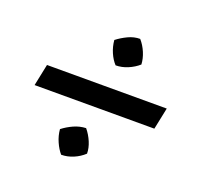

<svg xmlns="http://www.w3.org/2000/svg" viewBox="-92 -626 702 681"><g transform="rotate(20 258.5 -285.0)"><path d="M31 -244 48 -326H500L483 -244ZM204 -44Q191 -59 181 -81.5Q171 -104 169 -128Q187 -142 209 -152Q231 -162 255 -163Q270 -145 279.5 -122.5Q289 -100 289 -79Q272 -63 249.5 -53.5Q227 -44 204 -44ZM277 -408Q263 -423 253.5 -445Q244 -467 242 -491Q260 -505 282 -515.5Q304 -526 327 -526Q342 -509 351.5 -486.5Q361 -464 362 -442Q345 -427 322.5 -417.5Q300 -408 277 -408Z"/></g></svg>

Font: Piazzolla Thin
Style: Bold Italic
Weight: 700
Italic angle: -11.3°
Version: Version 2.005